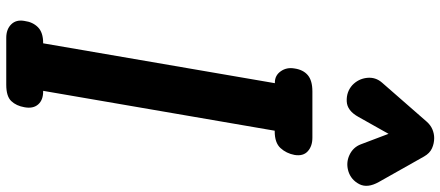

<svg xmlns="http://www.w3.org/2000/svg" viewBox="-417 -991 1408 614"><g transform="rotate(90 287.0 -684.0)"><path d="M47 -58.5Q50.5 -85 67.2 -101.5Q84 -118 117.5 -118H118.5L246 -859H244Q221 -859 207.8 -878Q194.5 -897 199 -922Q203 -949.5 220.2 -964.2Q237.5 -979 272.5 -979H420.5Q447.5 -979 463.8 -964.2Q480 -949.5 475.5 -922Q470.5 -895.5 453.5 -877Q436.5 -858.5 400 -858.5H398L270.5 -118H272.5Q300 -118 314 -102Q328 -86 323 -58.5Q318.5 -32 303.2 -16Q288 0 251 0H101Q73.5 0 57.8 -16Q42 -32 47 -58.5ZM527.5 -1094Q500.5 -1086 475.8 -1097.5Q451 -1109 441.5 -1134L408 -1222.5L354 -1126.5Q334 -1090 304 -1088.8Q274 -1087.5 252.5 -1106.5Q232 -1126 229 -1153.5Q226 -1181 244.5 -1202L369 -1344.5Q380 -1357 393.8 -1362.8Q407.5 -1368.5 421.5 -1368.5Q438.5 -1368.5 454.2 -1361.5Q470 -1354.5 480.5 -1336L562 -1191.5Q582.5 -1155 568.8 -1128.8Q555 -1102.5 527.5 -1094Z"/></g></svg>

Font: Edu QLD Hand
Style: Regular
Weight: 400
Designer: Tina and Corey Anderson, Eben Sorkin
Foundry: Sorkin Type Co.
Version: Version 2.000